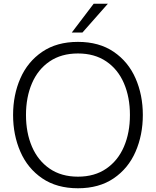

<svg xmlns="http://www.w3.org/2000/svg" viewBox="-20 -997 834 1027"><path d="M50 -382Q50 -489 89 -578Q128 -667 206 -720Q284 -773 397 -773Q510 -773 588 -720Q666 -667 705 -578Q744 -489 744 -382Q744 -275 705 -185.5Q666 -96 588 -43Q510 10 397 10Q284 10 206 -43Q128 -96 89 -185.5Q50 -275 50 -382ZM675 -382Q675 -477 643 -551.5Q611 -626 548.5 -668.5Q486 -711 397 -711Q308 -711 245.5 -668.5Q183 -626 151 -551.5Q119 -477 119 -382Q119 -287 151 -212.5Q183 -138 245.5 -95Q308 -52 397 -52Q486 -52 548.5 -95Q611 -138 643 -212.5Q675 -287 675 -382ZM421 -823H364L481 -977H557Z"/></svg>

Font: Open Sauce Sans Light
Style: Regular
Weight: 300
Designer: Alfredo Marco Pradil
Foundry: Creative Sauce Fz LLC
Version: Version 1.477